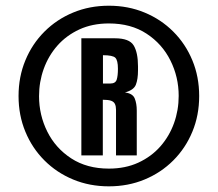

<svg xmlns="http://www.w3.org/2000/svg" viewBox="-20 -762 773 682"><path d="M269 -210V-626H388.2Q439.5 -626 454.8 -600.6Q470.2 -575.2 470.2 -525.9V-512.2Q470.2 -480.5 462.6 -461.2Q455.1 -441.9 423.8 -433.6Q451.2 -430.2 458.5 -412.4Q465.8 -394.5 465.8 -369.1V-210H392.1V-372.1Q392.1 -384.3 388.4 -392.3Q384.8 -400.4 374.8 -404.1Q364.7 -407.7 345.2 -407.7V-210ZM345.7 -465.3H371.6Q390.1 -465.3 394.5 -479Q398.9 -492.7 398.9 -517.6Q398.9 -547.9 389.6 -556.9Q380.4 -565.9 345.7 -565.9ZM366.7 -163.1Q425.3 -163.1 471.4 -184.3Q517.6 -205.6 549.6 -241.9Q581.5 -278.3 598.1 -324.5Q614.7 -370.6 614.7 -421.4Q614.7 -488.3 585.4 -547.1Q556.2 -606 500.7 -642.3Q445.3 -678.7 366.7 -678.7Q308.1 -678.7 262 -657.5Q215.8 -636.2 183.8 -599.9Q151.9 -563.5 135.3 -517.3Q118.7 -471.2 118.7 -420.4Q118.7 -353.5 147.9 -294.7Q177.2 -235.8 232.9 -199.5Q288.6 -163.1 366.7 -163.1ZM366.7 -100.1Q298.3 -100.1 240 -124.3Q181.6 -148.4 137.9 -192.1Q94.2 -235.8 70.1 -294.2Q45.9 -352.5 45.9 -420.9Q45.9 -489.3 70.1 -547.6Q94.2 -606 137.9 -649.7Q181.6 -693.4 240 -717.5Q298.3 -741.7 366.7 -741.7Q435.1 -741.7 493.4 -717.5Q551.8 -693.4 595.5 -649.7Q639.2 -606 663.3 -547.6Q687.5 -489.3 687.5 -420.9Q687.5 -352.5 663.3 -294.2Q639.2 -235.8 595.5 -192.1Q551.8 -148.4 493.4 -124.3Q435.1 -100.1 366.7 -100.1Z"/></svg>

Font: Antonio SemiBold
Style: Regular
Weight: 600
Designer: Vernon Adams
Foundry: Vernon Adams
Version: Version 1.002